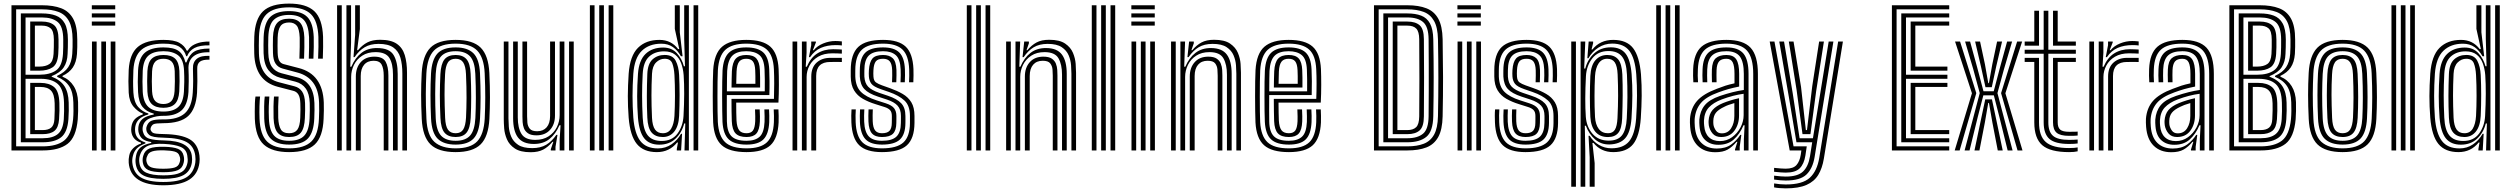

<svg xmlns="http://www.w3.org/2000/svg" viewBox="-20 -829 13840 1058"><path d="M43.2 0V-800H211.5Q273.8 -800 317 -783.6Q360.2 -767.2 383 -726.1Q405.8 -685 405.8 -611Q406 -589 405.8 -569.6Q405.5 -550.2 404.2 -531.8Q400.8 -486.2 381.4 -457.4Q362 -428.5 324.5 -411V-406.5Q363.8 -390.5 386.2 -354.6Q408.8 -318.8 410.2 -265.8Q410.8 -238.2 410.5 -217.5Q410.2 -196.8 408.5 -172Q399.8 -73 352.5 -36.5Q305.2 0 215.2 0ZM69 -22.5H215.2Q292.5 -22.5 333.1 -54.2Q373.8 -86 382.8 -172Q384.8 -194.5 384.9 -217.6Q385 -240.8 384.2 -264.8Q382.8 -321.2 361.1 -354.2Q339.5 -387.2 295 -405.5V-411.2Q336.8 -430 355.9 -458.6Q375 -487.2 378.2 -532.2Q379.5 -551 379.9 -569.6Q380.2 -588.2 380 -611Q379.8 -676 360.2 -712.2Q340.8 -748.5 303.2 -763Q265.8 -777.5 211.5 -777.5H69ZM94.8 -45V-755H211.5Q256 -755 287.9 -743Q319.8 -731 336.9 -699.9Q354 -668.8 354.2 -611Q354.5 -586.2 353.9 -568.8Q353.2 -551.2 352.5 -531.8Q351 -488 331.4 -458.2Q311.8 -428.5 264.8 -409.5V-406.5Q313.2 -387.8 335.2 -354Q357.2 -320.2 358.5 -263.8Q359.2 -241.2 359 -218.6Q358.8 -196 357 -171.8Q351.5 -100 316.8 -72.5Q282 -45 215.2 -45ZM120.8 -417.2H196Q255.2 -417.2 289 -441.1Q322.8 -465 327 -532Q329 -566.8 328.5 -611Q328.2 -682.8 297.9 -707.8Q267.5 -732.8 211.5 -732.8H120.8ZM146.5 -439.5V-710.2H211.5Q255 -710.2 278.6 -690Q302.2 -669.8 302.5 -611Q302.8 -585.8 302.5 -567.6Q302.2 -549.5 301 -532Q297.5 -477 270.1 -458.2Q242.8 -439.5 196 -439.5ZM172.2 -462H196Q231.8 -462 252.2 -476.1Q272.8 -490.2 275.2 -532Q277.2 -567.2 276.8 -611Q276.5 -657.8 259 -672.8Q241.5 -687.8 211.5 -687.8H172.2ZM120.8 -67.2H215.2Q271 -67.2 299.1 -90.8Q327.2 -114.2 331.5 -172.2Q334.2 -215.2 332.8 -262.5Q330.8 -337.2 298.6 -366Q266.5 -394.8 204 -394.8H120.8ZM146.5 -89.8V-372.2H204Q250.2 -372.2 277.8 -349.6Q305.2 -327 307.2 -260.8Q308.8 -220.8 305.5 -172Q302.2 -125.8 280 -107.8Q257.8 -89.8 215.2 -89.8ZM172.2 -112.2H215.2Q245.8 -112.2 261.9 -125.5Q278 -138.8 279.8 -172Q281.2 -200.8 281.5 -221.1Q281.8 -241.5 281.2 -260Q280 -309.8 261 -329.8Q242 -349.8 204 -349.8H172.2Z M486 -777.5V-800H615V-777.5ZM486 -732.8V-755H615V-732.8ZM486 -687.8V-710.2H615V-687.8ZM590 0V-600H615.8V0ZM486.8 0V-600H512.5V0ZM538.2 0V-600H564.2V0Z M879.8 192Q699.2 192 689.2 67.5Q687.8 47.5 692 28.5Q696 5.8 714 -12.1Q732 -30 757 -37.8V-43Q711 -56.8 703.8 -102Q701.8 -114.5 703.8 -128.2Q707.2 -155.5 722.5 -171.9Q737.8 -188.2 766.8 -198.2V-203.5Q740 -213 716 -241.2Q692 -269.5 689.2 -318.2Q687.5 -352.8 687.6 -381.2Q687.8 -409.8 689.2 -443.5Q694.2 -532.2 739.8 -570.8Q785.2 -609.2 880.5 -609.2Q939.5 -609.2 968.2 -593.1Q997 -577 1009 -549.8H1014.2Q1027.5 -572.5 1050.4 -583.5Q1073.2 -594.5 1096.6 -597.6Q1120 -600.8 1134.2 -600V-579.2Q1080.5 -580 1051.6 -564.6Q1022.8 -549.2 1011.2 -519.5H1006Q996.8 -552.2 969.8 -570.4Q942.8 -588.5 880.5 -588.5Q798.2 -588.5 758.9 -554.4Q719.5 -520.2 715 -442.8Q713.5 -409.5 713.4 -381.9Q713.2 -354.2 715 -319Q718 -266.5 741.5 -239.6Q765 -212.8 797.5 -203.8V-198.5Q763 -188.5 746 -171.8Q729 -155 725 -129Q723 -115.2 725 -101.2Q728 -80.8 740.9 -66.9Q753.8 -53 781.2 -44V-38.8Q750.2 -27.2 734.2 -11Q718.2 5.2 712.8 28.2Q707.2 48.2 709 67.2Q715 123.8 756.1 148.8Q797.2 173.8 879.8 173.8Q964.5 173.8 1006 148.9Q1047.5 124 1056.2 67.5Q1058.8 50.5 1056 28.5Q1049 -23 1008.8 -45.8Q968.5 -68.5 884.5 -70.2Q848.8 -71 830 -74.6Q811.2 -78.2 803 -84.9Q794.8 -91.5 789.8 -101Q787 -106.5 786.2 -115.2Q785.5 -124 787.2 -129.2Q795 -154.8 813.2 -163.1Q831.5 -171.5 880.5 -171Q959.5 -169.8 998.4 -204.6Q1037.2 -239.5 1042.2 -318.8Q1044.2 -351.2 1044.4 -382.5Q1044.5 -413.8 1043.2 -450.2Q1041.8 -486.2 1064.5 -504.9Q1087.2 -523.5 1134.2 -521V-500.2Q1098 -501.2 1081.8 -489.4Q1065.5 -477.5 1066.8 -448.2Q1067.8 -413.8 1067.6 -381.9Q1067.5 -350 1065.8 -318.2Q1059.8 -228.8 1016.9 -189.5Q974 -150.2 880.5 -150.2Q837.2 -150 826.2 -144.6Q815.2 -139.2 810.2 -123.8Q809.5 -122 809.4 -117.6Q809.2 -113.2 811.5 -109.8Q815.5 -102.2 821 -98.2Q826.5 -94.2 840.6 -92.5Q854.8 -90.8 884.8 -90.2Q978.5 -88.5 1024.9 -61.8Q1071.2 -35 1079 28.5Q1081.5 48 1079 67.5Q1071.2 130.2 1022.6 161.1Q974 192 879.8 192ZM879.8 156.5Q803.2 156.5 767.9 136.6Q732.5 116.8 727.2 68.5Q725.2 48.5 729.8 28.2Q735.2 -0.5 754.9 -16.9Q774.5 -33.2 813.2 -41.2V-46.5Q782 -50.8 765.6 -63.6Q749.2 -76.5 743.2 -101.8Q740.8 -113.5 742.5 -129Q745.8 -157 765.6 -173.6Q785.5 -190.2 827.2 -198V-203Q787.2 -213.2 765.5 -240Q743.8 -266.8 740.8 -321.5Q739.2 -349.8 739.2 -377.6Q739.2 -405.5 740.8 -440.5Q744.5 -509.5 778.2 -538.6Q812 -567.8 880.5 -567.8Q936.5 -567.8 963.8 -548.6Q991 -529.5 1001.8 -485.2H1007Q1023 -527.5 1049.9 -544.4Q1076.8 -561.2 1134.2 -561.5V-540.8Q1075.5 -542.8 1045.5 -518.1Q1015.5 -493.5 1018.8 -445.8Q1020.2 -417.2 1020 -380.9Q1019.8 -344.5 1018.5 -322Q1013.5 -248.8 978.6 -219.2Q943.8 -189.8 880.5 -190.8Q843.5 -191.2 809.1 -178.2Q774.8 -165.2 767.5 -134Q763.5 -118 767.8 -102.5Q775.2 -73.5 802.2 -64.9Q829.2 -56.2 885 -55.2Q1025.8 -52.5 1037 28.5Q1040.2 49.8 1037.2 67.8Q1029 115.2 991.2 135.9Q953.5 156.5 879.8 156.5ZM880.5 -214.2Q934.8 -214.2 962.1 -239.4Q989.5 -264.5 993.5 -323.5Q995 -347.8 995.4 -377.6Q995.8 -407.5 994.2 -439.5Q991.5 -501.2 961.6 -524Q931.8 -546.8 880.5 -546.8Q824.8 -546.8 797.2 -521.9Q769.8 -497 766.5 -439Q765 -408.8 765.1 -379Q765.2 -349.2 766.5 -322.8Q769.8 -266.2 797.2 -240.2Q824.8 -214.2 880.5 -214.2ZM880.5 -235Q838.5 -235 816.8 -255.2Q795 -275.5 792.2 -324.2Q790.8 -353 790.9 -381.4Q791 -409.8 792.2 -437Q795 -485.8 816.6 -505.9Q838.2 -526 880.5 -526Q923.2 -526 944.8 -506Q966.2 -486 968.5 -438.5Q971 -380.2 967.8 -324.8Q964.5 -276.2 943 -255.6Q921.5 -235 880.5 -235ZM880.5 -255.8Q908.5 -255.8 923.9 -271.6Q939.2 -287.5 942 -327Q943.2 -353.2 943.6 -380Q944 -406.8 942.8 -437.2Q941 -474.5 925.5 -489.9Q910 -505.2 880.5 -505.2Q851.2 -505.2 835.8 -489.5Q820.2 -473.8 818 -436Q816.8 -408.2 816.6 -381.1Q816.5 -354 818 -325.8Q820.2 -287.5 835.9 -271.6Q851.5 -255.8 880.5 -255.8ZM879.8 137.2Q930.5 137.2 958 128.6Q985.5 120 997.4 104.4Q1009.2 88.8 1013.2 67.5Q1016.2 52 1012 28Q1007 -6 975.2 -19.5Q943.5 -33 884.8 -36Q824.2 -39.5 792.9 -24.4Q761.5 -9.2 750.5 28.5Q744.8 46.8 748 68Q753.5 107.8 785.8 122.5Q818 137.2 879.8 137.2ZM879.8 120Q822.2 120 797 107.9Q771.8 95.8 767.2 67.8Q763.5 47.2 769.8 28.2Q778 -0.5 804.5 -11Q831 -21.5 885.8 -20.2Q935.2 -19 960.4 -8.9Q985.5 1.2 991.5 28.2Q997 47.8 992.2 67.2Q986 97 960.2 108.5Q934.5 120 879.8 120ZM879.8 100.8Q919.8 100.8 941.4 94.5Q963 88.2 969.2 67.8Q977.2 48.2 968.2 28.5Q963.2 12 942.2 6.2Q921.2 0.5 884.8 -0.5Q839.5 -1.8 818.6 5.4Q797.8 12.5 792.8 27.8Q781.5 48.2 789.2 67.8Q795 87 815.8 93.9Q836.5 100.8 879.8 100.8Z M1573.2 -74Q1530.2 -74 1510 -97.6Q1489.8 -121.2 1487.5 -178.2Q1486.5 -209.5 1487.1 -241.5Q1487.8 -273.5 1489.8 -297.2H1515.2Q1513.2 -269.2 1512.8 -241Q1512.2 -212.8 1513.2 -179Q1515 -137.2 1527.5 -116Q1540 -94.8 1573.2 -94.8Q1604.2 -94.8 1618.5 -114.4Q1632.8 -134 1634.5 -180Q1635.5 -207.8 1635.6 -224.6Q1635.8 -241.5 1635 -259.5Q1634 -292.5 1624.2 -308.2Q1614.5 -324 1596.2 -328.5L1511.5 -350.5Q1385.2 -382.8 1381 -534Q1380.2 -559.8 1380.4 -581.8Q1380.5 -603.8 1381.2 -626.8Q1385 -723.8 1429.1 -766.5Q1473.2 -809.2 1573.2 -809.2Q1667 -809.2 1711.6 -767.9Q1756.2 -726.5 1760.2 -626.5Q1761 -606.5 1760.5 -570.1Q1760 -533.8 1758.8 -505.8H1732.8Q1734.2 -536.8 1734.8 -571Q1735.2 -605.2 1734.5 -625.5Q1731.2 -713.5 1693.2 -751Q1655.2 -788.5 1573.2 -788.5Q1487.8 -788.5 1449 -751.1Q1410.2 -713.8 1407 -626Q1406.2 -598.5 1406.2 -577.8Q1406.2 -557 1406.8 -534.8Q1410.8 -403.2 1518 -375.5L1602.5 -353.5Q1629.2 -346.8 1644.4 -325.1Q1659.5 -303.5 1661 -260.2Q1661.5 -238.8 1661.4 -222.6Q1661.2 -206.5 1660 -178.8Q1657.8 -122.5 1637.9 -98.2Q1618 -74 1573.2 -74ZM1573.2 -32.2Q1504.5 -32.2 1471.8 -64.9Q1439 -97.5 1436 -176.2Q1435 -205.5 1435.6 -241.8Q1436.2 -278 1438.8 -297.2H1464.2Q1462.2 -276.2 1461.2 -244.6Q1460.2 -213 1461.8 -176.2Q1464.2 -110 1490.4 -81.6Q1516.5 -53.2 1573.2 -53.2Q1630.8 -53.2 1657 -81.9Q1683.2 -110.5 1686 -176.2Q1687 -203.2 1687.2 -221.4Q1687.5 -239.5 1686.8 -261Q1685 -312.5 1665 -340.9Q1645 -369.2 1608.5 -378.8L1524.5 -400.5Q1484 -410.8 1459.2 -442.5Q1434.5 -474.2 1432.5 -535.8Q1432 -559.8 1432 -581.2Q1432 -602.8 1432.8 -625Q1435.8 -703 1469.1 -735.4Q1502.5 -767.8 1573.2 -767.8Q1642.8 -767.8 1674.2 -734.5Q1705.8 -701.2 1708.8 -624.5Q1709.5 -604.2 1709 -569.8Q1708.5 -535.2 1707 -505.8H1681.5Q1682.5 -532.8 1683.1 -567.2Q1683.8 -601.8 1683 -624.5Q1680.2 -690 1654.8 -718.4Q1629.2 -746.8 1573.2 -746.8Q1517.8 -746.8 1489.4 -720.4Q1461 -694 1458.5 -624.8Q1457.8 -599.5 1457.8 -578.9Q1457.8 -558.2 1458.5 -536.5Q1459.8 -487 1478.4 -460.6Q1497 -434.2 1530.8 -425.5L1614.5 -403.8Q1708.2 -379.8 1712.5 -262.2Q1713.2 -241 1713.1 -223.2Q1713 -205.5 1711.8 -176.5Q1708.8 -100.5 1677.2 -66.4Q1645.8 -32.2 1573.2 -32.2ZM1573.2 9.2Q1479.8 9.2 1434 -31.9Q1388.2 -73 1384.2 -174.5Q1383.8 -190.8 1383.8 -214.6Q1383.8 -238.5 1384.6 -261.2Q1385.5 -284 1387.8 -297.2H1413.2Q1410.8 -277.5 1409.8 -244.2Q1408.8 -211 1410.2 -175.2Q1413.5 -86.5 1452 -49Q1490.5 -11.5 1573.2 -11.5Q1657.2 -11.5 1695.8 -49.5Q1734.2 -87.5 1737.5 -175.5Q1738.2 -198.8 1738.8 -218.4Q1739.2 -238 1738.2 -263.2Q1735.8 -332.8 1705.5 -373.4Q1675.2 -414 1620.5 -428.8L1537.5 -451.2Q1512.2 -458 1498.8 -477.9Q1485.2 -497.8 1484.2 -537.2Q1483.5 -559.2 1483.6 -579.6Q1483.8 -600 1484.2 -624Q1486.2 -678.2 1506.9 -702.1Q1527.5 -726 1573.2 -726Q1615.5 -726 1635.1 -702.5Q1654.8 -679 1657 -623.2Q1657.8 -602.8 1657.2 -569.4Q1656.8 -536 1655.5 -505.8H1629.8Q1631 -535.8 1631.5 -570Q1632 -604.2 1631.5 -621.2Q1629.5 -670.2 1615 -687.8Q1600.5 -705.2 1573.2 -705.2Q1540 -705.2 1525.8 -685.5Q1511.5 -665.8 1510 -621.5Q1509.2 -597.5 1509.4 -576.1Q1509.5 -554.8 1510 -538Q1511 -507.8 1519.2 -493.6Q1527.5 -479.5 1544 -475.5L1626.5 -454Q1758.2 -420 1764.2 -264.2Q1765 -242.2 1764.6 -220.5Q1764.2 -198.8 1763.2 -174.5Q1759.2 -75.5 1714.8 -33.1Q1670.2 9.2 1573.2 9.2Z M2197.2 0V-423.2Q2197.2 -474.2 2186.4 -511Q2175.5 -547.8 2147.1 -567.5Q2118.8 -587.2 2066.5 -587.2Q2020.5 -587.2 1989.4 -568.6Q1958.2 -550 1933.8 -514H1928L1937 -637V-800H1963V-669L1948 -552.5H1952.8Q1976.5 -581 2004.6 -595.4Q2032.8 -609.8 2074.8 -609.8Q2134 -609.8 2166.1 -587.9Q2198.2 -566 2210.5 -525.2Q2222.8 -484.5 2222.8 -428.2V0ZM1837.5 0V-800H1863.2V0ZM1889 0V-800H1914.5V-594.2L1910 -461.2H1916Q1937.2 -511.2 1972.2 -538Q2007.2 -564.8 2058.8 -564.2Q2125.8 -563.8 2148.6 -526.1Q2171.5 -488.5 2171.5 -421.5V0H2145.5V-418.2Q2145.5 -477.8 2125.6 -509.8Q2105.8 -541.8 2049.2 -541.8Q2006 -541.8 1976 -522.2Q1946 -502.8 1930.5 -471.5Q1915 -440.2 1915 -405.2V0ZM1940.8 0V-407.5Q1940.8 -456.5 1967.9 -486.6Q1995 -516.8 2042.8 -516.8Q2089.2 -516.8 2104.8 -489.1Q2120.2 -461.5 2120.2 -413.2V0H2094.5V-411.8Q2094.5 -451.2 2083 -472.8Q2071.5 -494.2 2039 -494.2Q2005.2 -494.2 1986.5 -472.2Q1967.8 -450.2 1967.8 -410.2V0Z M2490.8 9.2Q2396 9.2 2352.4 -33.2Q2308.8 -75.8 2304 -173.8Q2300.5 -246.8 2300.5 -306.1Q2300.5 -365.5 2303.8 -427Q2309 -522.8 2351.5 -566Q2394 -609.2 2490.8 -609.2Q2585.8 -609.2 2628.8 -566.4Q2671.8 -523.5 2676.5 -426.8Q2680 -352.2 2679.9 -292.9Q2679.8 -233.5 2676.8 -173.8Q2671.5 -76 2628.4 -33.4Q2585.2 9.2 2490.8 9.2ZM2490.8 -11.5Q2573.2 -11.5 2609.8 -50.2Q2646.2 -89 2651 -175Q2653.8 -234.2 2654 -291.6Q2654.2 -349 2650.8 -425.8Q2646.8 -511.2 2609.9 -549.9Q2573 -588.5 2490.8 -588.5Q2407.5 -588.5 2370.8 -549.9Q2334 -511.2 2329.5 -425Q2326.8 -370.5 2326.4 -311.5Q2326 -252.5 2329.8 -174Q2334 -83.8 2373.4 -47.6Q2412.8 -11.5 2490.8 -11.5ZM2490.8 -32.2Q2424.8 -32.2 2391.9 -64.5Q2359 -96.8 2355.2 -177Q2349.2 -308 2355 -422.8Q2359.2 -499 2390 -533.4Q2420.8 -567.8 2490.8 -567.8Q2556.2 -567.8 2588.6 -535.6Q2621 -503.5 2625 -425.5Q2628.2 -352.5 2628.2 -293.5Q2628.2 -234.5 2625.2 -178Q2621.2 -99.5 2589.9 -65.9Q2558.5 -32.2 2490.8 -32.2ZM2490.8 -53.2Q2545 -53.2 2570.5 -82.1Q2596 -111 2599.5 -178.8Q2602 -228.8 2602.2 -289.5Q2602.5 -350.2 2599.2 -422.5Q2596.2 -490.2 2570.1 -518.5Q2544 -546.8 2490.8 -546.8Q2435.8 -546.8 2410.1 -518.1Q2384.5 -489.5 2381 -422Q2378.5 -373 2378.1 -312Q2377.8 -251 2381 -177.8Q2384.5 -109 2410.9 -81.1Q2437.2 -53.2 2490.8 -53.2ZM2490.8 -74Q2449.8 -74 2429.6 -97.8Q2409.5 -121.5 2407 -179Q2403.8 -245.5 2403.8 -303.1Q2403.8 -360.8 2406.8 -420.8Q2409.8 -477.2 2429.2 -501.6Q2448.8 -526 2490.8 -526Q2530.2 -526 2550.5 -502.9Q2570.8 -479.8 2573.5 -421.8Q2576.5 -354.5 2576.5 -294.8Q2576.5 -235 2573.8 -180Q2570.8 -122.8 2551.2 -98.4Q2531.8 -74 2490.8 -74ZM2490.8 -94.8Q2519.8 -94.8 2532.6 -115.6Q2545.5 -136.5 2548 -181.2Q2550.5 -233 2550.8 -290.2Q2551 -347.5 2547.8 -420.5Q2545.8 -464.2 2532.6 -484.8Q2519.5 -505.2 2490.8 -505.2Q2461 -505.2 2447.9 -484.5Q2434.8 -463.8 2432.5 -419.5Q2429.5 -361.8 2429.6 -306.5Q2429.8 -251.2 2432.8 -180Q2434.8 -133.8 2448.6 -114.2Q2462.5 -94.8 2490.8 -94.8Z M2904 9.8Q2847.5 9.8 2816.9 -10.8Q2786.2 -31.2 2773.4 -61.4Q2760.5 -91.5 2758.2 -121.8Q2756 -152 2756 -171.8V-600H2781.8V-176.8Q2781.8 -158 2783.8 -130.5Q2785.8 -103 2797 -76Q2808.2 -49 2835.2 -30.9Q2862.2 -12.8 2912.5 -12.8Q2958.2 -12.8 2989.6 -31.2Q3021 -49.8 3045.8 -86H3052L3041 -19.8V0H3015.2L3015 -6.5L3029.2 -47.5H3024.5Q3000.2 -18.8 2973 -4.5Q2945.8 9.8 2904 9.8ZM3115.8 0V-600H3141.5V0ZM2936 -83.2Q2905.8 -83.2 2889.6 -94.4Q2873.5 -105.5 2867.1 -122.2Q2860.8 -139 2859.8 -156.5Q2858.8 -174 2858.8 -186.8V-600H2884.5V-188.2Q2884.5 -172.5 2886.1 -153.2Q2887.8 -134 2899.1 -119.9Q2910.5 -105.8 2940 -105.8Q2973.5 -105.8 2992.4 -127.6Q3011.2 -149.5 3011.2 -189.8V-600H3038.2V-192.5Q3038.2 -143.5 3011 -113.4Q2983.8 -83.2 2936 -83.2ZM2920 -35.8Q2860.5 -36.2 2834 -71.8Q2807.5 -107.2 2807.5 -178.5V-600H2833.2V-181.8Q2833.2 -124 2853.6 -91.1Q2874 -58.2 2929.8 -58.2Q2973 -58.2 3003 -77.8Q3033 -97.2 3048.5 -128.5Q3064 -159.8 3064 -194.8V-600H3090V0H3064V-62L3069 -138.8H3062.8Q3042.2 -90.5 3007.6 -62.9Q2973 -35.2 2920 -35.8Z M3333.8 0V-800H3359.5V0ZM3230.5 0V-800H3256.2V0ZM3282 0V-800H3307.8V0Z M3827.5 0H3801.8V-800H3827.5ZM3776 0H3751.8L3756.2 -148.5H3750.2Q3737.2 -97.8 3702.2 -64.8Q3667.2 -31.8 3612.8 -31.8Q3558.2 -31.8 3530.1 -66.6Q3502 -101.5 3495.5 -180.5Q3491 -241.5 3491 -298.6Q3491 -355.8 3495.5 -422.2Q3500.8 -496.5 3537.2 -531.8Q3573.8 -567 3634.5 -567Q3681.2 -567 3709.5 -536Q3737.8 -505 3748.5 -464H3754.5L3750.2 -614V-800H3776ZM3599.8 9.2Q3526.2 9.2 3489.4 -35.6Q3452.5 -80.5 3444.2 -180.5Q3439.5 -242.2 3439.6 -299.6Q3439.8 -357 3444.2 -422.8Q3451.5 -521.8 3495.5 -565.5Q3539.5 -609.2 3613.8 -609.2Q3678.8 -609.2 3716.8 -558.5H3723L3698.5 -669.8V-800H3726V-651L3741.2 -519L3732 -519.2Q3714.8 -550.8 3688.2 -569.5Q3661.8 -588.2 3624 -588.2Q3557.2 -588.2 3516.8 -549.2Q3476.2 -510.2 3469.8 -422.5Q3465.5 -358.2 3465.5 -300.6Q3465.5 -243 3469.8 -181.5Q3476.8 -93.8 3508.2 -52.5Q3539.8 -11.2 3605.5 -11.2Q3647.2 -11.2 3680 -33.6Q3712.8 -56 3732.8 -91.8H3738.5L3733.2 0H3709.5V-8.5L3715.8 -43.5H3710.8Q3668.5 9.2 3599.8 9.2ZM3626 -52.2Q3683.2 -52.2 3713.2 -92.8Q3743.2 -133.2 3746.5 -190Q3753.5 -320.8 3747.2 -415.2Q3744.5 -451 3733.4 -480.8Q3722.2 -510.5 3699.5 -528.2Q3676.8 -546 3639 -546Q3588.2 -546 3556.6 -516.8Q3525 -487.5 3521.5 -421.8Q3518.2 -359.5 3518.2 -303.4Q3518.2 -247.2 3521.5 -181Q3524.8 -113.2 3549.6 -82.8Q3574.5 -52.2 3626 -52.2ZM3632.5 -74Q3591.8 -74 3570.6 -98.8Q3549.5 -123.5 3547 -180.8Q3544.2 -241.8 3544.4 -299.6Q3544.5 -357.5 3547 -421.5Q3549.2 -478 3576.2 -502.1Q3603.2 -526.2 3642.5 -526.2Q3686.8 -526.2 3703.4 -494.1Q3720 -462 3722.2 -415.8Q3727.5 -307.8 3722.2 -190Q3719.5 -134 3695.5 -104Q3671.5 -74 3632.5 -74ZM3632.5 -94.8Q3663 -94.8 3678.4 -120.1Q3693.8 -145.5 3696.5 -190Q3699.2 -240.8 3699.4 -300.9Q3699.5 -361 3696.5 -415.8Q3694.2 -455 3684.5 -480.1Q3674.8 -505.2 3642.5 -505.2Q3616 -505.2 3595.5 -485.1Q3575 -465 3572.8 -422.5Q3569.8 -360.5 3569.8 -303.4Q3569.8 -246.2 3572.8 -180.2Q3575 -135.5 3589.6 -115.1Q3604.2 -94.8 3632.5 -94.8Z M4093.8 9.2Q3999.2 9.2 3956.9 -28.9Q3914.5 -67 3909.8 -154.2Q3908.8 -178 3908.1 -216.9Q3907.5 -255.8 3907.5 -299.2Q3907.5 -342.8 3908.1 -381.5Q3908.8 -420.2 3910 -443.2Q3915.5 -533.8 3958.9 -571.5Q4002.2 -609.2 4092.2 -609.2Q4183 -609.2 4224.6 -572.1Q4266.2 -535 4270.5 -448.5Q4272 -410.8 4272 -361.5Q4272 -312.2 4269.5 -263.5H4036.8Q4036.8 -235.2 4037.2 -207.1Q4037.8 -179 4038.5 -164.5Q4040.8 -127.8 4053.1 -111.2Q4065.5 -94.8 4093.8 -94.8Q4118 -94.8 4128.9 -109.6Q4139.8 -124.5 4141.5 -160.8Q4142.5 -182 4140.5 -226.2H4166.2Q4168.5 -182.8 4167.2 -159.5Q4165.2 -113 4148.2 -93.5Q4131.2 -74 4093.8 -74Q4052 -74 4033.2 -94.1Q4014.5 -114.2 4012.5 -161.5Q4011.8 -182.5 4011.2 -216.1Q4010.8 -249.8 4010.8 -284.2H4244.8Q4246.2 -324.8 4246.2 -368.5Q4246.2 -412.2 4244.5 -447.2Q4241 -524 4205.1 -556.2Q4169.2 -588.5 4092.2 -588.5Q4014.2 -588.5 3977.4 -554.9Q3940.5 -521.2 3935.8 -441.8Q3934.5 -417.5 3934 -378.2Q3933.5 -339 3933.5 -295.9Q3933.5 -252.8 3934 -215.2Q3934.5 -177.8 3935.5 -157Q3939.8 -80 3975.5 -45.8Q4011.2 -11.5 4093.8 -11.5Q4171.2 -11.5 4206.1 -44.8Q4241 -78 4244.5 -155.5Q4245.2 -172 4244.9 -190.6Q4244.5 -209.2 4243.5 -226.2H4269.5Q4270.2 -210.5 4270.8 -191Q4271.2 -171.5 4270.5 -154.5Q4266.2 -66.5 4225.4 -28.6Q4184.5 9.2 4093.8 9.2ZM4093.8 -32.2Q4026.8 -32.2 3995.9 -60.9Q3965 -89.5 3961.2 -157.8Q3960.2 -179.5 3959.8 -217.1Q3959.2 -254.8 3959.2 -297.5Q3959.2 -340.2 3959.8 -378.6Q3960.2 -417 3961.5 -440.2Q3965.8 -508.8 3996.1 -538.2Q4026.5 -567.8 4092.2 -567.8Q4155.2 -567.8 4185.5 -540.4Q4215.8 -513 4218.8 -446.5Q4220 -419 4220.4 -382Q4220.8 -345 4219.5 -305H3985.2Q3985 -260.8 3985 -226.9Q3985 -193 3985.5 -159.8Q3986.5 -102.5 4011.2 -77.9Q4036 -53.2 4093.8 -53.2Q4141.2 -53.2 4165.8 -75.4Q4190.2 -97.5 4193 -157Q4194 -184.8 4192 -226.2H4217.8Q4218.8 -208.5 4219.1 -190.8Q4219.5 -173 4218.8 -156.2Q4215.5 -89.5 4186.8 -60.9Q4158 -32.2 4093.8 -32.2ZM3985.5 -325.8H4194.2Q4194.8 -361.2 4194.4 -391.6Q4194 -422 4193 -446Q4190.2 -504.5 4164.5 -525.6Q4138.8 -546.8 4092.2 -546.8Q4040 -546.8 4015.4 -522.1Q3990.8 -497.5 3987 -438.5Q3986.5 -426.5 3986 -394.9Q3985.5 -363.2 3985.5 -325.8ZM4011 -346.5Q4011.2 -369.8 4011.8 -395.1Q4012.2 -420.5 4013 -437Q4015.8 -485.2 4034.2 -505.6Q4052.8 -526 4092.2 -526Q4131 -526 4148.1 -506.6Q4165.2 -487.2 4167.2 -443.5Q4168 -427.5 4168.5 -400.8Q4169 -374 4168.5 -346.5ZM4037 -367.2H4142.5Q4143 -388.8 4142.5 -409.9Q4142 -431 4141.5 -442.5Q4140 -476.2 4128.6 -490.8Q4117.2 -505.2 4092.2 -505.2Q4065.8 -505.2 4053.2 -489.4Q4040.8 -473.5 4038.8 -435.8Q4038.2 -422.8 4037.9 -406.1Q4037.5 -389.5 4037 -367.2Z M4437.5 -514 4450.2 -580.2V-600H4475.8L4476.2 -596L4459.5 -552.5H4464.2Q4483.2 -576 4516.1 -589.5Q4549 -603 4583.2 -603Q4599.2 -603 4619 -600.8V-578.5Q4604.8 -580.5 4585 -580.5Q4538.5 -580.5 4503.4 -565.2Q4468.2 -550 4443.8 -514ZM4398.8 0V-600H4424.5V-538L4419.8 -461.2H4425.8Q4447.2 -511.5 4483.8 -534.6Q4520.2 -557.8 4571.2 -557.8Q4584.5 -557.8 4598.6 -557.1Q4612.8 -556.5 4619 -556V-533.5Q4611.5 -534 4596.1 -534.6Q4580.8 -535.2 4566.5 -535.2Q4519.8 -535.2 4488.2 -516.5Q4456.8 -497.8 4440.8 -468Q4424.8 -438.2 4424.8 -405.2V0ZM4347.2 0V-600H4373V0ZM4450.5 0V-407.5Q4450.5 -457.2 4479.8 -483.8Q4509 -510.2 4554.8 -510.2H4619V-487.5Q4604.2 -487.8 4586.9 -487.6Q4569.5 -487.5 4554.8 -487.5Q4477.5 -487.5 4477.5 -410.2V0Z M4840 -74Q4802.5 -74 4785 -93.6Q4767.5 -113.2 4765.5 -159.2Q4765 -172.5 4765 -190.8Q4765 -209 4766 -226.2H4789.5Q4788.8 -210.2 4788.6 -192.8Q4788.5 -175.2 4789 -161Q4790.5 -125.2 4802.5 -110Q4814.5 -94.8 4840 -94.8Q4869.2 -94.8 4881.6 -108.2Q4894 -121.8 4894.2 -151.5Q4894.5 -161.8 4894.5 -171Q4894.5 -180.2 4894.5 -190Q4894.5 -212.2 4884 -222.8Q4873.5 -233.2 4855 -239L4803.8 -255.2Q4765.5 -267 4734.9 -284.4Q4704.2 -301.8 4686.4 -330.9Q4668.5 -360 4668 -406.8Q4668 -416.8 4668 -425.9Q4668 -435 4668 -442.8Q4668.2 -531.5 4709.4 -570.4Q4750.5 -609.2 4846 -609.2Q4931.8 -609.2 4970.8 -572Q5009.8 -534.8 5013.5 -448.5Q5014.2 -432 5013.9 -412.6Q5013.5 -393.2 5012.8 -375.5H4989.2Q4990 -391.2 4990.4 -411Q4990.8 -430.8 4990 -447.2Q4986.8 -523 4953.2 -555.8Q4919.8 -588.5 4846 -588.5Q4764 -588.5 4728.6 -554.5Q4693.2 -520.5 4693 -442.8Q4693 -434 4692.9 -425Q4692.8 -416 4693 -406.8Q4695.2 -351.8 4723.8 -323.1Q4752.2 -294.5 4811 -275.8L4861 -259.8Q4894.2 -249 4906.9 -232.5Q4919.5 -216 4919.5 -190Q4919.5 -180.2 4919.5 -171.1Q4919.5 -162 4919.2 -151.5Q4918.8 -110.2 4900.6 -92.1Q4882.5 -74 4840 -74ZM4840 -32.2Q4777.5 -32.2 4749.5 -61.5Q4721.5 -90.8 4718.5 -157Q4718 -171.8 4718 -191Q4718 -210.2 4719.2 -226.2H4742.8Q4741.5 -210.2 4741.5 -191.4Q4741.5 -172.5 4742 -158.2Q4744.5 -102 4767.2 -77.6Q4790 -53.2 4840 -53.2Q4896 -53.2 4919.9 -76.4Q4943.8 -99.5 4944.2 -151.2Q4944.5 -161.8 4944.5 -171Q4944.5 -180.2 4944.5 -190Q4944.5 -226.2 4926 -246.8Q4907.5 -267.2 4867 -280.5L4818.2 -296.5Q4765.2 -314 4742.8 -338.4Q4720.2 -362.8 4718 -406.8Q4717.5 -416.5 4717.8 -425.5Q4718 -434.5 4718 -442.8Q4718.2 -509.2 4747.8 -538.5Q4777.2 -567.8 4846 -567.8Q4907.5 -567.8 4935.6 -539.6Q4963.8 -511.5 4966.5 -446.8Q4967.8 -417.2 4965.8 -375.5H4942.2Q4943.2 -397 4943.5 -413.4Q4943.8 -429.8 4943 -446.2Q4940.8 -503.2 4916.2 -525Q4891.8 -546.8 4846 -546.8Q4790.8 -546.8 4767 -522.5Q4743.2 -498.2 4743 -442.8Q4743 -433.8 4742.8 -424.9Q4742.5 -416 4743 -406.8Q4745.2 -370.8 4764 -351.2Q4782.8 -331.8 4825.5 -317.2L4873 -301.2Q4922.8 -284.5 4946 -260Q4969.2 -235.5 4969.2 -190Q4969.2 -180.2 4969.4 -170.5Q4969.5 -160.8 4969.2 -151.2Q4968.8 -88.2 4939 -60.2Q4909.2 -32.2 4840 -32.2ZM4840 9.2Q4753.8 9.2 4714.5 -28.8Q4675.2 -66.8 4671.5 -154.5Q4670.8 -172 4670.8 -191.8Q4670.8 -211.5 4672.2 -226.2H4695.8Q4694.5 -212.5 4694.4 -193.1Q4694.2 -173.8 4695 -156Q4698.2 -78.5 4732 -45Q4765.8 -11.5 4840 -11.5Q4922.5 -11.5 4958.1 -44.1Q4993.8 -76.8 4994.2 -151.2Q4994.2 -160.8 4994.2 -170.5Q4994.2 -180.2 4994.2 -190Q4994.2 -247.2 4963.8 -275.2Q4933.2 -303.2 4879 -322L4832.5 -338Q4794 -351.5 4781.9 -367.4Q4769.8 -383.2 4768 -407Q4767.2 -414.5 4767.4 -423.9Q4767.5 -433.2 4768 -442.5Q4771 -487.2 4787.6 -506.6Q4804.2 -526 4846 -526Q4880 -526 4898.9 -508.6Q4917.8 -491.2 4919.8 -443.8Q4920.2 -432.5 4920 -414.1Q4919.8 -395.8 4919 -375.5H4895.5Q4896.2 -394.8 4896.5 -412.4Q4896.8 -430 4896.2 -442.8Q4895 -476.2 4883.1 -490.8Q4871.2 -505.2 4846 -505.2Q4817.5 -505.2 4806.1 -490.8Q4794.8 -476.2 4793 -442.5Q4791.8 -423 4793 -407Q4794.5 -383.8 4806.8 -375Q4819 -366.2 4840 -358.8L4885 -342.8Q4923.5 -329 4953.9 -311.5Q4984.2 -294 5001.8 -265.4Q5019.2 -236.8 5019.2 -190Q5019.2 -179.8 5019.2 -170.5Q5019.2 -161.2 5019.2 -151.2Q5018.5 -66 4977.4 -28.4Q4936.2 9.2 4840 9.2Z M5410.8 0V-800H5436.5V0ZM5307.5 0V-800H5333.2V0ZM5359 0V-800H5385V0Z M5884 0V-423.2Q5884 -442 5882 -469.5Q5880 -497 5868.8 -524Q5857.5 -551 5830.5 -569.1Q5803.5 -587.2 5753.2 -587.2Q5707.2 -587.2 5676.2 -568.6Q5645.2 -550 5620.8 -514H5614.5L5623.8 -600H5649.5L5649.8 -591L5636.5 -552.5H5641.2Q5665 -580.8 5692.1 -595.2Q5719.2 -609.8 5761.5 -609.8Q5818.8 -609.8 5849.4 -588.9Q5880 -568 5892.6 -537.6Q5905.2 -507.2 5907.4 -477.1Q5909.5 -447 5909.5 -428.2V0ZM5524.2 0V-600H5550V0ZM5575.8 0V-600H5601.5L5596.8 -461.2H5602.8Q5624 -511 5659 -537.9Q5694 -564.8 5745.5 -564.2Q5805.2 -563.8 5831.8 -528.1Q5858.2 -492.5 5858.2 -421.5V0H5832.2V-418.2Q5832.2 -473.5 5812.8 -507.6Q5793.2 -541.8 5736 -541.8Q5692.5 -541.8 5662.6 -522.2Q5632.8 -502.8 5617.2 -471.5Q5601.8 -440.2 5601.8 -405.2V0ZM5627.5 0V-407.5Q5627.5 -456.5 5654.6 -486.6Q5681.8 -516.8 5729.5 -516.8Q5759.8 -516.8 5775.9 -505.8Q5792 -494.8 5798.5 -478Q5805 -461.2 5806 -443.6Q5807 -426 5807 -413.2V0H5781.2V-411.8Q5781.2 -426.8 5779.8 -446.1Q5778.2 -465.5 5767 -479.9Q5755.8 -494.2 5725.8 -494.2Q5692 -494.2 5673.1 -472.4Q5654.2 -450.5 5654.2 -410.2V0Z M6099.5 0V-800H6125.2V0ZM5996.2 0V-800H6022V0ZM6047.8 0V-800H6073.5V0Z M6214.2 -777.5V-800H6343.2V-777.5ZM6214.2 -732.8V-755H6343.2V-732.8ZM6214.2 -687.8V-710.2H6343.2V-687.8ZM6318.2 0V-600H6344V0ZM6215 0V-600H6240.8V0ZM6266.5 0V-600H6292.5V0Z M6792.8 0V-423.2Q6792.8 -442 6790.8 -469.5Q6788.8 -497 6777.5 -524Q6766.2 -551 6739.2 -569.1Q6712.2 -587.2 6662 -587.2Q6616 -587.2 6585 -568.6Q6554 -550 6529.5 -514H6523.2L6532.5 -600H6558.2L6558.5 -591L6545.2 -552.5H6550Q6573.8 -580.8 6600.9 -595.2Q6628 -609.8 6670.2 -609.8Q6727.5 -609.8 6758.1 -588.9Q6788.8 -568 6801.4 -537.6Q6814 -507.2 6816.1 -477.1Q6818.2 -447 6818.2 -428.2V0ZM6433 0V-600H6458.8V0ZM6484.5 0V-600H6510.2L6505.5 -461.2H6511.5Q6532.8 -511 6567.8 -537.9Q6602.8 -564.8 6654.2 -564.2Q6714 -563.8 6740.5 -528.1Q6767 -492.5 6767 -421.5V0H6741V-418.2Q6741 -473.5 6721.5 -507.6Q6702 -541.8 6644.8 -541.8Q6601.2 -541.8 6571.4 -522.2Q6541.5 -502.8 6526 -471.5Q6510.5 -440.2 6510.5 -405.2V0ZM6536.2 0V-407.5Q6536.2 -456.5 6563.4 -486.6Q6590.5 -516.8 6638.2 -516.8Q6668.5 -516.8 6684.6 -505.8Q6700.8 -494.8 6707.2 -478Q6713.8 -461.2 6714.8 -443.6Q6715.8 -426 6715.8 -413.2V0H6690V-411.8Q6690 -426.8 6688.5 -446.1Q6687 -465.5 6675.8 -479.9Q6664.5 -494.2 6634.5 -494.2Q6600.8 -494.2 6581.9 -472.4Q6563 -450.5 6563 -410.2V0Z M7082.2 9.2Q6987.8 9.2 6945.4 -28.9Q6903 -67 6898.2 -154.2Q6897.2 -178 6896.6 -216.9Q6896 -255.8 6896 -299.2Q6896 -342.8 6896.6 -381.5Q6897.2 -420.2 6898.5 -443.2Q6904 -533.8 6947.4 -571.5Q6990.8 -609.2 7080.8 -609.2Q7171.5 -609.2 7213.1 -572.1Q7254.8 -535 7259 -448.5Q7260.5 -410.8 7260.5 -361.5Q7260.5 -312.2 7258 -263.5H7025.2Q7025.2 -235.2 7025.8 -207.1Q7026.2 -179 7027 -164.5Q7029.2 -127.8 7041.6 -111.2Q7054 -94.8 7082.2 -94.8Q7106.5 -94.8 7117.4 -109.6Q7128.2 -124.5 7130 -160.8Q7131 -182 7129 -226.2H7154.8Q7157 -182.8 7155.8 -159.5Q7153.8 -113 7136.8 -93.5Q7119.8 -74 7082.2 -74Q7040.5 -74 7021.8 -94.1Q7003 -114.2 7001 -161.5Q7000.2 -182.5 6999.8 -216.1Q6999.2 -249.8 6999.2 -284.2H7233.2Q7234.8 -324.8 7234.8 -368.5Q7234.8 -412.2 7233 -447.2Q7229.5 -524 7193.6 -556.2Q7157.8 -588.5 7080.8 -588.5Q7002.8 -588.5 6965.9 -554.9Q6929 -521.2 6924.2 -441.8Q6923 -417.5 6922.5 -378.2Q6922 -339 6922 -295.9Q6922 -252.8 6922.5 -215.2Q6923 -177.8 6924 -157Q6928.2 -80 6964 -45.8Q6999.8 -11.5 7082.2 -11.5Q7159.8 -11.5 7194.6 -44.8Q7229.5 -78 7233 -155.5Q7233.8 -172 7233.4 -190.6Q7233 -209.2 7232 -226.2H7258Q7258.8 -210.5 7259.2 -191Q7259.8 -171.5 7259 -154.5Q7254.8 -66.5 7213.9 -28.6Q7173 9.2 7082.2 9.2ZM7082.2 -32.2Q7015.2 -32.2 6984.4 -60.9Q6953.5 -89.5 6949.8 -157.8Q6948.8 -179.5 6948.2 -217.1Q6947.8 -254.8 6947.8 -297.5Q6947.8 -340.2 6948.2 -378.6Q6948.8 -417 6950 -440.2Q6954.2 -508.8 6984.6 -538.2Q7015 -567.8 7080.8 -567.8Q7143.8 -567.8 7174 -540.4Q7204.2 -513 7207.2 -446.5Q7208.5 -419 7208.9 -382Q7209.2 -345 7208 -305H6973.8Q6973.5 -260.8 6973.5 -226.9Q6973.5 -193 6974 -159.8Q6975 -102.5 6999.8 -77.9Q7024.5 -53.2 7082.2 -53.2Q7129.8 -53.2 7154.2 -75.4Q7178.8 -97.5 7181.5 -157Q7182.5 -184.8 7180.5 -226.2H7206.2Q7207.2 -208.5 7207.6 -190.8Q7208 -173 7207.2 -156.2Q7204 -89.5 7175.2 -60.9Q7146.5 -32.2 7082.2 -32.2ZM6974 -325.8H7182.8Q7183.2 -361.2 7182.9 -391.6Q7182.5 -422 7181.5 -446Q7178.8 -504.5 7153 -525.6Q7127.2 -546.8 7080.8 -546.8Q7028.5 -546.8 7003.9 -522.1Q6979.2 -497.5 6975.5 -438.5Q6975 -426.5 6974.5 -394.9Q6974 -363.2 6974 -325.8ZM6999.5 -346.5Q6999.8 -369.8 7000.2 -395.1Q7000.8 -420.5 7001.5 -437Q7004.2 -485.2 7022.8 -505.6Q7041.2 -526 7080.8 -526Q7119.5 -526 7136.6 -506.6Q7153.8 -487.2 7155.8 -443.5Q7156.5 -427.5 7157 -400.8Q7157.5 -374 7157 -346.5ZM7025.5 -367.2H7131Q7131.5 -388.8 7131 -409.9Q7130.5 -431 7130 -442.5Q7128.5 -476.2 7117.1 -490.8Q7105.8 -505.2 7080.8 -505.2Q7054.2 -505.2 7041.8 -489.4Q7029.2 -473.5 7027.2 -435.8Q7026.8 -422.8 7026.4 -406.1Q7026 -389.5 7025.5 -367.2Z M7551.2 0V-800H7735.2Q7797.8 -800 7840.5 -783.2Q7883.2 -766.5 7905.6 -725.8Q7928 -685 7929.5 -613Q7931.5 -504 7931.8 -404.2Q7932 -304.5 7929.5 -187.8Q7928 -115 7905.4 -74.1Q7882.8 -33.2 7840 -16.6Q7797.2 0 7735.2 0ZM7577 -22.5H7735.2Q7788.2 -22.5 7825.4 -36.9Q7862.5 -51.2 7882.5 -87.4Q7902.5 -123.5 7903.8 -188.2Q7906 -300 7906 -399.9Q7906 -499.8 7903.8 -612.5Q7902.5 -677.8 7882.2 -713.6Q7862 -749.5 7824.8 -763.5Q7787.5 -777.5 7735.2 -777.5H7577ZM7602.8 -45V-755H7735.2Q7779.8 -755 7811.2 -742.9Q7842.8 -730.8 7859.8 -699.8Q7876.8 -668.8 7878 -612Q7880.2 -500 7880.2 -400.8Q7880.2 -301.5 7878 -188.8Q7876.2 -104.8 7839.8 -74.9Q7803.2 -45 7735.2 -45ZM7628.8 -67.2H7735.2Q7791.2 -67.2 7821.4 -92.2Q7851.5 -117.2 7852.2 -187.8Q7852.8 -263.2 7853 -331.5Q7853.2 -399.8 7853 -468.4Q7852.8 -537 7852.2 -613Q7851.5 -681.5 7822.2 -707.1Q7793 -732.8 7735.2 -732.8H7628.8ZM7654.5 -89.8V-710.2H7735.2Q7779.2 -710.2 7802.6 -690Q7826 -669.8 7826.2 -613Q7827.2 -501 7827.2 -401.4Q7827.2 -301.8 7826.2 -187.8Q7826 -131 7802.8 -110.4Q7779.5 -89.8 7735.2 -89.8ZM7680.2 -112.2H7735.2Q7767 -112.2 7783.5 -128.1Q7800 -144 7800.5 -187.8Q7801.5 -295.2 7801.5 -395.5Q7801.5 -495.8 7800.5 -613Q7800 -654.8 7784.4 -671.2Q7768.8 -687.8 7735.2 -687.8H7680.2Z M8011 -777.5V-800H8140V-777.5ZM8011 -732.8V-755H8140V-732.8ZM8011 -687.8V-710.2H8140V-687.8ZM8115 0V-600H8140.8V0ZM8011.8 0V-600H8037.5V0ZM8063.2 0V-600H8089.2V0Z M8386.2 -74Q8348.8 -74 8331.2 -93.6Q8313.8 -113.2 8311.8 -159.2Q8311.2 -172.5 8311.2 -190.8Q8311.2 -209 8312.2 -226.2H8335.8Q8335 -210.2 8334.9 -192.8Q8334.8 -175.2 8335.2 -161Q8336.8 -125.2 8348.8 -110Q8360.8 -94.8 8386.2 -94.8Q8415.5 -94.8 8427.9 -108.2Q8440.2 -121.8 8440.5 -151.5Q8440.8 -161.8 8440.8 -171Q8440.8 -180.2 8440.8 -190Q8440.8 -212.2 8430.2 -222.8Q8419.8 -233.2 8401.2 -239L8350 -255.2Q8311.8 -267 8281.1 -284.4Q8250.5 -301.8 8232.6 -330.9Q8214.8 -360 8214.2 -406.8Q8214.2 -416.8 8214.2 -425.9Q8214.2 -435 8214.2 -442.8Q8214.5 -531.5 8255.6 -570.4Q8296.8 -609.2 8392.2 -609.2Q8478 -609.2 8517 -572Q8556 -534.8 8559.8 -448.5Q8560.5 -432 8560.1 -412.6Q8559.8 -393.2 8559 -375.5H8535.5Q8536.2 -391.2 8536.6 -411Q8537 -430.8 8536.2 -447.2Q8533 -523 8499.5 -555.8Q8466 -588.5 8392.2 -588.5Q8310.2 -588.5 8274.9 -554.5Q8239.5 -520.5 8239.2 -442.8Q8239.2 -434 8239.1 -425Q8239 -416 8239.2 -406.8Q8241.5 -351.8 8270 -323.1Q8298.5 -294.5 8357.2 -275.8L8407.2 -259.8Q8440.5 -249 8453.1 -232.5Q8465.8 -216 8465.8 -190Q8465.8 -180.2 8465.8 -171.1Q8465.8 -162 8465.5 -151.5Q8465 -110.2 8446.9 -92.1Q8428.8 -74 8386.2 -74ZM8386.2 -32.2Q8323.8 -32.2 8295.8 -61.5Q8267.8 -90.8 8264.8 -157Q8264.2 -171.8 8264.2 -191Q8264.2 -210.2 8265.5 -226.2H8289Q8287.8 -210.2 8287.8 -191.4Q8287.8 -172.5 8288.2 -158.2Q8290.8 -102 8313.5 -77.6Q8336.2 -53.2 8386.2 -53.2Q8442.2 -53.2 8466.1 -76.4Q8490 -99.5 8490.5 -151.2Q8490.8 -161.8 8490.8 -171Q8490.8 -180.2 8490.8 -190Q8490.8 -226.2 8472.2 -246.8Q8453.8 -267.2 8413.2 -280.5L8364.5 -296.5Q8311.5 -314 8289 -338.4Q8266.5 -362.8 8264.2 -406.8Q8263.8 -416.5 8264 -425.5Q8264.2 -434.5 8264.2 -442.8Q8264.5 -509.2 8294 -538.5Q8323.5 -567.8 8392.2 -567.8Q8453.8 -567.8 8481.9 -539.6Q8510 -511.5 8512.8 -446.8Q8514 -417.2 8512 -375.5H8488.5Q8489.5 -397 8489.8 -413.4Q8490 -429.8 8489.2 -446.2Q8487 -503.2 8462.5 -525Q8438 -546.8 8392.2 -546.8Q8337 -546.8 8313.2 -522.5Q8289.5 -498.2 8289.2 -442.8Q8289.2 -433.8 8289 -424.9Q8288.8 -416 8289.2 -406.8Q8291.5 -370.8 8310.2 -351.2Q8329 -331.8 8371.8 -317.2L8419.2 -301.2Q8469 -284.5 8492.2 -260Q8515.5 -235.5 8515.5 -190Q8515.5 -180.2 8515.6 -170.5Q8515.8 -160.8 8515.5 -151.2Q8515 -88.2 8485.2 -60.2Q8455.5 -32.2 8386.2 -32.2ZM8386.2 9.2Q8300 9.2 8260.8 -28.8Q8221.5 -66.8 8217.8 -154.5Q8217 -172 8217 -191.8Q8217 -211.5 8218.5 -226.2H8242Q8240.8 -212.5 8240.6 -193.1Q8240.5 -173.8 8241.2 -156Q8244.5 -78.5 8278.2 -45Q8312 -11.5 8386.2 -11.5Q8468.8 -11.5 8504.4 -44.1Q8540 -76.8 8540.5 -151.2Q8540.5 -160.8 8540.5 -170.5Q8540.5 -180.2 8540.5 -190Q8540.5 -247.2 8510 -275.2Q8479.5 -303.2 8425.2 -322L8378.8 -338Q8340.2 -351.5 8328.1 -367.4Q8316 -383.2 8314.2 -407Q8313.5 -414.5 8313.6 -423.9Q8313.8 -433.2 8314.2 -442.5Q8317.2 -487.2 8333.9 -506.6Q8350.5 -526 8392.2 -526Q8426.2 -526 8445.1 -508.6Q8464 -491.2 8466 -443.8Q8466.5 -432.5 8466.2 -414.1Q8466 -395.8 8465.2 -375.5H8441.8Q8442.5 -394.8 8442.8 -412.4Q8443 -430 8442.5 -442.8Q8441.2 -476.2 8429.4 -490.8Q8417.5 -505.2 8392.2 -505.2Q8363.8 -505.2 8352.4 -490.8Q8341 -476.2 8339.2 -442.5Q8338 -423 8339.2 -407Q8340.8 -383.8 8353 -375Q8365.2 -366.2 8386.2 -358.8L8431.2 -342.8Q8469.8 -329 8500.1 -311.5Q8530.5 -294 8548 -265.4Q8565.5 -236.8 8565.5 -190Q8565.5 -179.8 8565.5 -170.5Q8565.5 -161.2 8565.5 -151.2Q8564.8 -66 8523.6 -28.4Q8482.5 9.2 8386.2 9.2Z M8739.8 200V37.5L8733.5 -80.8H8739.8Q8758.5 -49.5 8790.5 -30.6Q8822.5 -11.8 8859.5 -11.8Q8925.5 -11.8 8957.2 -50.2Q8989 -88.8 8995.8 -176.2Q9000.2 -244 9000.6 -300.5Q9001 -357 8996.5 -419.5Q8989.5 -507.5 8959 -548.1Q8928.5 -588.8 8863.8 -588.8Q8821.8 -588.8 8787.4 -566.4Q8753 -544 8733 -508.2H8727L8734.2 -600H8758.8V-591.5L8750 -556.5H8755Q8797.2 -609.2 8869.2 -609.2Q8943.5 -609.2 8978.8 -564Q9014 -518.8 9022.5 -419.2Q9027 -358.8 9026.4 -300.8Q9025.8 -242.8 9021.5 -177.8Q9014.5 -78.5 8979.2 -34.6Q8944 9.2 8869.5 9.2Q8802 9.2 8760.8 -41.5H8754.8L8767.2 69.8V200ZM8638.2 200V-600H8664V200ZM8689.8 200V-600H8715.5L8709.5 -451.5H8715.5Q8728.2 -501.5 8764.8 -534.9Q8801.2 -568.2 8856.5 -568.2Q8910.8 -568.2 8937.8 -533.4Q8964.8 -498.5 8971 -419.5Q8975.5 -358.2 8975 -301.8Q8974.5 -245.2 8970.2 -176.5Q8964.5 -99.2 8935.2 -66.9Q8906 -34.5 8849 -33Q8803 -31.8 8769.5 -60.9Q8736 -90 8718.8 -136H8713L8715.5 4V200ZM8844.5 -54Q8895 -54 8917.9 -83.4Q8940.8 -112.8 8944.2 -177Q8947.2 -234.2 8947.8 -293.4Q8948.2 -352.5 8945.2 -418.2Q8941.8 -487.2 8917.9 -517.5Q8894 -547.8 8843.2 -547.8Q8786 -547.8 8754.2 -507.4Q8722.5 -467 8719.2 -410Q8712.2 -275.8 8718.5 -185Q8722.8 -129.2 8755.6 -91.6Q8788.5 -54 8844.5 -54ZM8840.8 -73.8Q8795.5 -73.8 8770.9 -103.2Q8746.2 -132.8 8743.5 -184.8Q8740.8 -240.2 8740.9 -296.6Q8741 -353 8743.5 -410.5Q8746.5 -469 8771.8 -497.5Q8797 -526 8836.8 -526Q8876.2 -526 8896.6 -501.9Q8917 -477.8 8919.8 -419.2Q8922 -361.5 8921.6 -302.9Q8921.2 -244.2 8918.8 -177.5Q8916.5 -120.5 8897.6 -97.1Q8878.8 -73.8 8840.8 -73.8ZM8840.8 -94.8Q8866.8 -94.8 8878.8 -114.2Q8890.8 -133.8 8893 -178.2Q8896.2 -244.5 8896.4 -300.9Q8896.5 -357.2 8893.8 -419.2Q8891.8 -464.5 8878.4 -484.9Q8865 -505.2 8836.5 -505.2Q8806.2 -505.2 8789.1 -479.9Q8772 -454.5 8769.2 -410Q8766.5 -359.2 8766.4 -300Q8766.2 -240.8 8769.2 -184Q8771.8 -142.5 8789.9 -118.6Q8808 -94.8 8840.8 -94.8Z M9209.8 0V-800H9235.5V0ZM9106.5 0V-800H9132.2V0ZM9158 0V-800H9183.8V0Z M9641 0V-421.8Q9641 -511 9606.9 -549.8Q9572.8 -588.5 9493.5 -588.5Q9412 -588.5 9375.5 -555.8Q9339 -523 9336 -447.5Q9335.2 -431 9335.2 -412.5Q9335.2 -394 9336.8 -375.8H9311Q9309.8 -395 9309.5 -411.5Q9309.2 -428 9310 -448.5Q9313.5 -535.2 9356.5 -572.2Q9399.5 -609.2 9493.5 -609.2Q9586.5 -609.2 9626.6 -565.8Q9666.8 -522.2 9666.8 -421.8V0ZM9589.5 0.2V-62L9593.5 -138.8H9587.5Q9566.8 -89.8 9533.6 -60.2Q9500.5 -30.8 9448 -31.2Q9404.5 -31.2 9376.8 -56.8Q9349 -82.2 9345 -133.8Q9344.5 -141.2 9343.9 -151.6Q9343.2 -162 9344 -169.8Q9347.8 -217 9373.4 -248.6Q9399 -280.2 9458.2 -300.5Q9531.8 -325.2 9589.2 -333.2V-421.8Q9589.2 -488.8 9567.2 -517.8Q9545.2 -546.8 9493.5 -546.8Q9439.2 -546.8 9414.4 -523.4Q9389.5 -500 9387.5 -446.2Q9387 -430.5 9386.9 -412.6Q9386.8 -394.8 9387.8 -375.8H9362.2Q9361 -395.8 9361 -413.6Q9361 -431.5 9361.8 -446.8Q9364.2 -511.5 9394.9 -539.6Q9425.5 -567.8 9493.5 -567.8Q9558.8 -567.8 9587 -533.9Q9615.2 -500 9615.2 -421.8V0.2ZM9432 9.8Q9371.8 9.8 9335.4 -25.8Q9299 -61.2 9293.5 -129.5Q9292.8 -140 9292.2 -153.2Q9291.8 -166.5 9292.5 -174.5Q9297.2 -234 9331.4 -272.9Q9365.5 -311.8 9441.2 -340Q9469.2 -350.8 9487.9 -356.9Q9506.5 -363 9537.8 -369.8V-422Q9537.8 -465.5 9528 -485.4Q9518.2 -505.2 9493.5 -505.2Q9465 -505.2 9452.6 -490.4Q9440.2 -475.5 9439 -443Q9438.8 -435 9438.5 -415.9Q9438.2 -396.8 9439 -375.8H9413.5Q9412.5 -400 9412.8 -416.8Q9413 -433.5 9413.2 -445.8Q9415 -491 9435 -508.5Q9455 -526 9493.5 -526Q9532 -526 9547.8 -501.4Q9563.5 -476.8 9563.5 -422V-352Q9529 -345.2 9503 -337.8Q9477 -330.2 9449.8 -320.2Q9381.2 -295.8 9351.9 -260.4Q9322.5 -225 9318.2 -172.5Q9317.8 -163.8 9318.1 -152.5Q9318.5 -141.2 9319.2 -131.5Q9324 -72.2 9355.6 -41.4Q9387.2 -10.5 9440.2 -10.5Q9488.8 -10.5 9519.2 -32.5Q9549.8 -54.5 9569.8 -86H9575.5L9566.5 -19.8V0H9540.8L9540.2 -4L9553.8 -47.5H9549Q9525.2 -19 9499.6 -4.6Q9474 9.8 9432 9.8ZM9457.5 -51.5Q9494.5 -51.5 9524.1 -72.8Q9553.8 -94 9571 -126.9Q9588.2 -159.8 9588.2 -194.8V-312.2Q9532 -305.2 9466.8 -280.8Q9421.5 -263.5 9396.8 -237.2Q9372 -211 9369.5 -165.2Q9369 -157.5 9369.6 -149.8Q9370.2 -142 9370.8 -136Q9374 -95 9396.5 -73.2Q9419 -51.5 9457.5 -51.5ZM9464 -74Q9433.2 -74 9417 -93.4Q9400.8 -112.8 9396.2 -138.2Q9394.5 -152.5 9395 -163Q9397.5 -200.5 9416.9 -222.9Q9436.2 -245.2 9474.5 -261Q9493.8 -268.8 9517.1 -276Q9540.5 -283.2 9562.8 -287.8V-192.5Q9562.8 -143.5 9537.2 -108.8Q9511.8 -74 9464 -74ZM9467.8 -94.2Q9501.5 -94.2 9519.2 -122.1Q9537 -150 9537 -190.2V-261Q9500.2 -250.5 9483 -241.2Q9450 -225.8 9435.9 -208.5Q9421.8 -191.2 9421 -163Q9421 -157.2 9421 -151.8Q9421 -146.2 9422 -140.5Q9425 -124.5 9435.6 -109.4Q9446.2 -94.2 9467.8 -94.2Z M9820 209Q9803.2 209 9784.9 207.4Q9766.5 205.8 9756 203.5V181.8Q9771 184.5 9788.5 186Q9806 187.5 9820 187.5Q9912.8 187.5 9952.9 150.4Q9993 113.2 10004.8 41L10109 -600H10135.2L10030.2 45.2Q10021.5 98 9999.5 134.5Q9977.5 171 9934.5 190Q9891.5 209 9820 209ZM9820 122.2Q9799 122.2 9756 117.5V96Q9779.5 98.2 9794.1 99.4Q9808.8 100.5 9820 100.5Q9861.8 100.5 9879.5 80.2Q9897.2 60 9903 23.5L9906.2 0H9842L9731.8 -600H9758L9863.2 -22.5H9936L9928.5 27.8Q9921 75 9897.1 98.6Q9873.2 122.2 9820 122.2ZM9820 165.8Q9807.5 165.8 9790.2 164.4Q9773 163 9756 160.5V139Q9796.2 144 9820 144Q9886.2 144 9915.5 116Q9944.8 88 9953.8 32.2L9966 -45H9879.2L9836.8 -297.8L9784.5 -600H9810.8L9858.5 -315.8L9896.5 -67.2H9970L10056.8 -600H10082.8L9979.2 36.5Q9968.8 99.5 9934.4 132.6Q9900 165.8 9820 165.8ZM9912.5 -89.8 9880 -333.2 9837.2 -600H9863.2L9904.5 -349.8L9931 -112.2H9937.2L9966.2 -354.2L10004.2 -600H10030.5L9988 -327.8L9956.2 -89.8Z M10405.2 0V-800H10721V-777.5H10431V-22.5H10721V0ZM10456.8 -45V-755H10721V-732.8H10482.8V-417H10711V-394.8H10482.8V-67.2H10721V-45ZM10508.5 -439.5V-710.2H10721V-687.8H10534.2V-462H10711V-439.5ZM10508.5 -89.8V-372.2H10711V-349.8H10534.2V-112.2H10721V-89.8Z M10805.8 0 10858.8 -200.5 10889.2 -316 10853.2 -448.5 10808.5 -600H10836L10875 -457.8L10909.8 -326H10966.2L11000.8 -457.2L11040 -600H11067.5L11022.8 -448L10986.8 -316L11017.2 -200.5L11070.2 0H11043L10997.5 -184.2L10967 -303.5H10909L10878.2 -184.2L10833 0ZM10751.2 0 10846.2 -315.2 10753.2 -600H10780.8L10870.2 -315.8L10778.5 0ZM11097.5 0 11006.8 -315.8 11095.2 -600H11122.8L11030.5 -315.2L11124.8 0ZM10920.8 -348.5 10895.2 -465.5 10863.8 -600H10891L10917.8 -475L10936.2 -371H10939.8L10958.5 -475L10984.8 -600H11012.2L10980.5 -465.2L10955.5 -348.5ZM10860.2 0 10896.2 -171.5 10919.5 -281.2H10956.5L10979.8 -171.5L11015.8 0H10988.5L10958.8 -154.5L10940 -261.8H10936L10917.5 -154.5L10887.5 0Z M11381.5 -35.8Q11304.5 -35.8 11273 -63.6Q11241.5 -91.5 11241.5 -154.5V-532.8H11136.8V-555H11241.5V-770H11267.2V-555H11418.8V-532.8H11267.2V-154.5Q11267.2 -103 11293 -80.6Q11318.8 -58.2 11381.5 -58.2Q11406 -58.2 11428.8 -60V-38.5Q11411.2 -35.8 11381.5 -35.8ZM11136.8 -577.5V-600H11189.8V-770H11215.8V-577.5ZM11293 -577.5V-770H11318.8V-600H11418.8V-577.5ZM11381.5 9.2Q11277.8 9.2 11233.8 -28.8Q11189.8 -66.8 11189.8 -154.5V-487.8H11136.8V-510.2H11215.8V-154.5Q11215.8 -79.2 11253.4 -46.2Q11291 -13.2 11381.5 -13.2Q11412.5 -13.2 11428.8 -16.8V4.8Q11411 9.2 11381.5 9.2ZM11381.5 -80.5Q11332.8 -80.5 11312.9 -97.6Q11293 -114.8 11293 -154.5V-510.2H11418.8V-487.8H11318.8V-154.5Q11318.8 -126.5 11332.6 -114.6Q11346.5 -102.8 11381.5 -102.8Q11422.2 -102.8 11428.8 -103.8V-82.2Q11421 -81.2 11410 -80.9Q11399 -80.5 11381.5 -80.5Z M11583.5 -514 11596.2 -580.2V-600H11621.8L11622.2 -596L11605.5 -552.5H11610.2Q11629.2 -576 11662.1 -589.5Q11695 -603 11729.2 -603Q11745.2 -603 11765 -600.8V-578.5Q11750.8 -580.5 11731 -580.5Q11684.5 -580.5 11649.4 -565.2Q11614.2 -550 11589.8 -514ZM11544.8 0V-600H11570.5V-538L11565.8 -461.2H11571.8Q11593.2 -511.5 11629.8 -534.6Q11666.2 -557.8 11717.2 -557.8Q11730.5 -557.8 11744.6 -557.1Q11758.8 -556.5 11765 -556V-533.5Q11757.5 -534 11742.1 -534.6Q11726.8 -535.2 11712.5 -535.2Q11665.8 -535.2 11634.2 -516.5Q11602.8 -497.8 11586.8 -468Q11570.8 -438.2 11570.8 -405.2V0ZM11493.2 0V-600H11519V0ZM11596.5 0V-407.5Q11596.5 -457.2 11625.8 -483.8Q11655 -510.2 11700.8 -510.2H11765V-487.5Q11750.2 -487.8 11732.9 -487.6Q11715.5 -487.5 11700.8 -487.5Q11623.5 -487.5 11623.5 -410.2V0Z M12153.5 0V-421.8Q12153.5 -511 12119.4 -549.8Q12085.2 -588.5 12006 -588.5Q11924.5 -588.5 11888 -555.8Q11851.5 -523 11848.5 -447.5Q11847.8 -431 11847.8 -412.5Q11847.8 -394 11849.2 -375.8H11823.5Q11822.2 -395 11822 -411.5Q11821.8 -428 11822.5 -448.5Q11826 -535.2 11869 -572.2Q11912 -609.2 12006 -609.2Q12099 -609.2 12139.1 -565.8Q12179.2 -522.2 12179.2 -421.8V0ZM12102 0.2V-62L12106 -138.8H12100Q12079.2 -89.8 12046.1 -60.2Q12013 -30.8 11960.5 -31.2Q11917 -31.2 11889.2 -56.8Q11861.5 -82.2 11857.5 -133.8Q11857 -141.2 11856.4 -151.6Q11855.8 -162 11856.5 -169.8Q11860.2 -217 11885.9 -248.6Q11911.5 -280.2 11970.8 -300.5Q12044.2 -325.2 12101.8 -333.2V-421.8Q12101.8 -488.8 12079.8 -517.8Q12057.8 -546.8 12006 -546.8Q11951.8 -546.8 11926.9 -523.4Q11902 -500 11900 -446.2Q11899.5 -430.5 11899.4 -412.6Q11899.2 -394.8 11900.2 -375.8H11874.8Q11873.5 -395.8 11873.5 -413.6Q11873.5 -431.5 11874.2 -446.8Q11876.8 -511.5 11907.4 -539.6Q11938 -567.8 12006 -567.8Q12071.2 -567.8 12099.5 -533.9Q12127.8 -500 12127.8 -421.8V0.2ZM11944.5 9.8Q11884.2 9.8 11847.9 -25.8Q11811.5 -61.2 11806 -129.5Q11805.2 -140 11804.8 -153.2Q11804.2 -166.5 11805 -174.5Q11809.8 -234 11843.9 -272.9Q11878 -311.8 11953.8 -340Q11981.8 -350.8 12000.4 -356.9Q12019 -363 12050.2 -369.8V-422Q12050.2 -465.5 12040.5 -485.4Q12030.8 -505.2 12006 -505.2Q11977.5 -505.2 11965.1 -490.4Q11952.8 -475.5 11951.5 -443Q11951.2 -435 11951 -415.9Q11950.8 -396.8 11951.5 -375.8H11926Q11925 -400 11925.2 -416.8Q11925.5 -433.5 11925.8 -445.8Q11927.5 -491 11947.5 -508.5Q11967.5 -526 12006 -526Q12044.5 -526 12060.2 -501.4Q12076 -476.8 12076 -422V-352Q12041.5 -345.2 12015.5 -337.8Q11989.5 -330.2 11962.2 -320.2Q11893.8 -295.8 11864.4 -260.4Q11835 -225 11830.8 -172.5Q11830.2 -163.8 11830.6 -152.5Q11831 -141.2 11831.8 -131.5Q11836.5 -72.2 11868.1 -41.4Q11899.8 -10.5 11952.8 -10.5Q12001.2 -10.5 12031.8 -32.5Q12062.2 -54.5 12082.2 -86H12088L12079 -19.8V0H12053.2L12052.8 -4L12066.2 -47.5H12061.5Q12037.8 -19 12012.1 -4.6Q11986.5 9.8 11944.5 9.8ZM11970 -51.5Q12007 -51.5 12036.6 -72.8Q12066.2 -94 12083.5 -126.9Q12100.8 -159.8 12100.8 -194.8V-312.2Q12044.5 -305.2 11979.2 -280.8Q11934 -263.5 11909.2 -237.2Q11884.5 -211 11882 -165.2Q11881.5 -157.5 11882.1 -149.8Q11882.8 -142 11883.2 -136Q11886.5 -95 11909 -73.2Q11931.5 -51.5 11970 -51.5ZM11976.5 -74Q11945.8 -74 11929.5 -93.4Q11913.2 -112.8 11908.8 -138.2Q11907 -152.5 11907.5 -163Q11910 -200.5 11929.4 -222.9Q11948.8 -245.2 11987 -261Q12006.2 -268.8 12029.6 -276Q12053 -283.2 12075.2 -287.8V-192.5Q12075.2 -143.5 12049.8 -108.8Q12024.2 -74 11976.5 -74ZM11980.2 -94.2Q12014 -94.2 12031.8 -122.1Q12049.5 -150 12049.5 -190.2V-261Q12012.8 -250.5 11995.5 -241.2Q11962.5 -225.8 11948.4 -208.5Q11934.2 -191.2 11933.5 -163Q11933.5 -157.2 11933.5 -151.8Q11933.5 -146.2 11934.5 -140.5Q11937.5 -124.5 11948.1 -109.4Q11958.8 -94.2 11980.2 -94.2Z M12264.8 0V-800H12433Q12495.2 -800 12538.5 -783.6Q12581.8 -767.2 12604.5 -726.1Q12627.2 -685 12627.2 -611Q12627.5 -589 12627.2 -569.6Q12627 -550.2 12625.8 -531.8Q12622.2 -486.2 12602.9 -457.4Q12583.5 -428.5 12546 -411V-406.5Q12585.2 -390.5 12607.8 -354.6Q12630.2 -318.8 12631.8 -265.8Q12632.2 -238.2 12632 -217.5Q12631.8 -196.8 12630 -172Q12621.2 -73 12574 -36.5Q12526.8 0 12436.8 0ZM12290.5 -22.5H12436.8Q12514 -22.5 12554.6 -54.2Q12595.2 -86 12604.2 -172Q12606.2 -194.5 12606.4 -217.6Q12606.5 -240.8 12605.8 -264.8Q12604.2 -321.2 12582.6 -354.2Q12561 -387.2 12516.5 -405.5V-411.2Q12558.2 -430 12577.4 -458.6Q12596.5 -487.2 12599.8 -532.2Q12601 -551 12601.4 -569.6Q12601.8 -588.2 12601.5 -611Q12601.2 -676 12581.8 -712.2Q12562.2 -748.5 12524.8 -763Q12487.2 -777.5 12433 -777.5H12290.5ZM12316.2 -45V-755H12433Q12477.5 -755 12509.4 -743Q12541.2 -731 12558.4 -699.9Q12575.5 -668.8 12575.8 -611Q12576 -586.2 12575.4 -568.8Q12574.8 -551.2 12574 -531.8Q12572.5 -488 12552.9 -458.2Q12533.2 -428.5 12486.2 -409.5V-406.5Q12534.8 -387.8 12556.8 -354Q12578.8 -320.2 12580 -263.8Q12580.8 -241.2 12580.5 -218.6Q12580.2 -196 12578.5 -171.8Q12573 -100 12538.2 -72.5Q12503.5 -45 12436.8 -45ZM12342.2 -417.2H12417.5Q12476.8 -417.2 12510.5 -441.1Q12544.2 -465 12548.5 -532Q12550.5 -566.8 12550 -611Q12549.8 -682.8 12519.4 -707.8Q12489 -732.8 12433 -732.8H12342.2ZM12368 -439.5V-710.2H12433Q12476.5 -710.2 12500.1 -690Q12523.8 -669.8 12524 -611Q12524.2 -585.8 12524 -567.6Q12523.8 -549.5 12522.5 -532Q12519 -477 12491.6 -458.2Q12464.2 -439.5 12417.5 -439.5ZM12393.8 -462H12417.5Q12453.2 -462 12473.8 -476.1Q12494.2 -490.2 12496.8 -532Q12498.8 -567.2 12498.2 -611Q12498 -657.8 12480.5 -672.8Q12463 -687.8 12433 -687.8H12393.8ZM12342.2 -67.2H12436.8Q12492.5 -67.2 12520.6 -90.8Q12548.8 -114.2 12553 -172.2Q12555.8 -215.2 12554.2 -262.5Q12552.2 -337.2 12520.1 -366Q12488 -394.8 12425.5 -394.8H12342.2ZM12368 -89.8V-372.2H12425.5Q12471.8 -372.2 12499.2 -349.6Q12526.8 -327 12528.8 -260.8Q12530.2 -220.8 12527 -172Q12523.8 -125.8 12501.5 -107.8Q12479.2 -89.8 12436.8 -89.8ZM12393.8 -112.2H12436.8Q12467.2 -112.2 12483.4 -125.5Q12499.5 -138.8 12501.2 -172Q12502.8 -200.8 12503 -221.1Q12503.2 -241.5 12502.8 -260Q12501.5 -309.8 12482.5 -329.8Q12463.5 -349.8 12425.5 -349.8H12393.8Z M12888.8 9.2Q12794 9.2 12750.4 -33.2Q12706.8 -75.8 12702 -173.8Q12698.5 -246.8 12698.5 -306.1Q12698.5 -365.5 12701.8 -427Q12707 -522.8 12749.5 -566Q12792 -609.2 12888.8 -609.2Q12983.8 -609.2 13026.8 -566.4Q13069.8 -523.5 13074.5 -426.8Q13078 -352.2 13077.9 -292.9Q13077.8 -233.5 13074.8 -173.8Q13069.5 -76 13026.4 -33.4Q12983.2 9.2 12888.8 9.2ZM12888.8 -11.5Q12971.2 -11.5 13007.8 -50.2Q13044.2 -89 13049 -175Q13051.8 -234.2 13052 -291.6Q13052.2 -349 13048.8 -425.8Q13044.8 -511.2 13007.9 -549.9Q12971 -588.5 12888.8 -588.5Q12805.5 -588.5 12768.8 -549.9Q12732 -511.2 12727.5 -425Q12724.8 -370.5 12724.4 -311.5Q12724 -252.5 12727.8 -174Q12732 -83.8 12771.4 -47.6Q12810.8 -11.5 12888.8 -11.5ZM12888.8 -32.2Q12822.8 -32.2 12789.9 -64.5Q12757 -96.8 12753.2 -177Q12747.2 -308 12753 -422.8Q12757.2 -499 12788 -533.4Q12818.8 -567.8 12888.8 -567.8Q12954.2 -567.8 12986.6 -535.6Q13019 -503.5 13023 -425.5Q13026.2 -352.5 13026.2 -293.5Q13026.2 -234.5 13023.2 -178Q13019.2 -99.5 12987.9 -65.9Q12956.5 -32.2 12888.8 -32.2ZM12888.8 -53.2Q12943 -53.2 12968.5 -82.1Q12994 -111 12997.5 -178.8Q13000 -228.8 13000.2 -289.5Q13000.5 -350.2 12997.2 -422.5Q12994.2 -490.2 12968.1 -518.5Q12942 -546.8 12888.8 -546.8Q12833.8 -546.8 12808.1 -518.1Q12782.5 -489.5 12779 -422Q12776.5 -373 12776.1 -312Q12775.8 -251 12779 -177.8Q12782.5 -109 12808.9 -81.1Q12835.2 -53.2 12888.8 -53.2ZM12888.8 -74Q12847.8 -74 12827.6 -97.8Q12807.5 -121.5 12805 -179Q12801.8 -245.5 12801.8 -303.1Q12801.8 -360.8 12804.8 -420.8Q12807.8 -477.2 12827.2 -501.6Q12846.8 -526 12888.8 -526Q12928.2 -526 12948.5 -502.9Q12968.8 -479.8 12971.5 -421.8Q12974.5 -354.5 12974.5 -294.8Q12974.5 -235 12971.8 -180Q12968.8 -122.8 12949.2 -98.4Q12929.8 -74 12888.8 -74ZM12888.8 -94.8Q12917.8 -94.8 12930.6 -115.6Q12943.5 -136.5 12946 -181.2Q12948.5 -233 12948.8 -290.2Q12949 -347.5 12945.8 -420.5Q12943.8 -464.2 12930.6 -484.8Q12917.5 -505.2 12888.8 -505.2Q12859 -505.2 12845.9 -484.5Q12832.8 -463.8 12830.5 -419.5Q12827.5 -361.8 12827.6 -306.5Q12827.8 -251.2 12830.8 -180Q12832.8 -133.8 12846.6 -114.2Q12860.5 -94.8 12888.8 -94.8Z M13261.2 0V-800H13287V0ZM13158 0V-800H13183.8V0ZM13209.5 0V-800H13235.2V0Z M13755 0H13729.2V-800H13755ZM13703.5 0H13679.2L13683.8 -148.5H13677.8Q13664.8 -97.8 13629.8 -64.8Q13594.8 -31.8 13540.2 -31.8Q13485.8 -31.8 13457.6 -66.6Q13429.5 -101.5 13423 -180.5Q13418.5 -241.5 13418.5 -298.6Q13418.5 -355.8 13423 -422.2Q13428.2 -496.5 13464.8 -531.8Q13501.2 -567 13562 -567Q13608.8 -567 13637 -536Q13665.2 -505 13676 -464H13682L13677.8 -614V-800H13703.5ZM13527.2 9.2Q13453.8 9.2 13416.9 -35.6Q13380 -80.5 13371.8 -180.5Q13367 -242.2 13367.1 -299.6Q13367.2 -357 13371.8 -422.8Q13379 -521.8 13423 -565.5Q13467 -609.2 13541.2 -609.2Q13606.2 -609.2 13644.2 -558.5H13650.5L13626 -669.8V-800H13653.5V-651L13668.8 -519L13659.5 -519.2Q13642.2 -550.8 13615.8 -569.5Q13589.2 -588.2 13551.5 -588.2Q13484.8 -588.2 13444.2 -549.2Q13403.8 -510.2 13397.2 -422.5Q13393 -358.2 13393 -300.6Q13393 -243 13397.2 -181.5Q13404.2 -93.8 13435.8 -52.5Q13467.2 -11.2 13533 -11.2Q13574.8 -11.2 13607.5 -33.6Q13640.2 -56 13660.2 -91.8H13666L13660.8 0H13637V-8.5L13643.2 -43.5H13638.2Q13596 9.2 13527.2 9.2ZM13553.5 -52.2Q13610.8 -52.2 13640.8 -92.8Q13670.8 -133.2 13674 -190Q13681 -320.8 13674.8 -415.2Q13672 -451 13660.9 -480.8Q13649.8 -510.5 13627 -528.2Q13604.2 -546 13566.5 -546Q13515.8 -546 13484.1 -516.8Q13452.5 -487.5 13449 -421.8Q13445.8 -359.5 13445.8 -303.4Q13445.8 -247.2 13449 -181Q13452.2 -113.2 13477.1 -82.8Q13502 -52.2 13553.5 -52.2ZM13560 -74Q13519.2 -74 13498.1 -98.8Q13477 -123.5 13474.5 -180.8Q13471.8 -241.8 13471.9 -299.6Q13472 -357.5 13474.5 -421.5Q13476.8 -478 13503.8 -502.1Q13530.8 -526.2 13570 -526.2Q13614.2 -526.2 13630.9 -494.1Q13647.5 -462 13649.8 -415.8Q13655 -307.8 13649.8 -190Q13647 -134 13623 -104Q13599 -74 13560 -74ZM13560 -94.8Q13590.5 -94.8 13605.9 -120.1Q13621.2 -145.5 13624 -190Q13626.8 -240.8 13626.9 -300.9Q13627 -361 13624 -415.8Q13621.8 -455 13612 -480.1Q13602.2 -505.2 13570 -505.2Q13543.5 -505.2 13523 -485.1Q13502.5 -465 13500.2 -422.5Q13497.2 -360.5 13497.2 -303.4Q13497.2 -246.2 13500.2 -180.2Q13502.5 -135.5 13517.1 -115.1Q13531.8 -94.8 13560 -94.8Z"/></svg>

Font: Big Shoulders Inline Display ExtraBold
Style: Regular
Weight: 800
Designer: Patric King
Foundry: XO Type Co
Version: Version 1.000